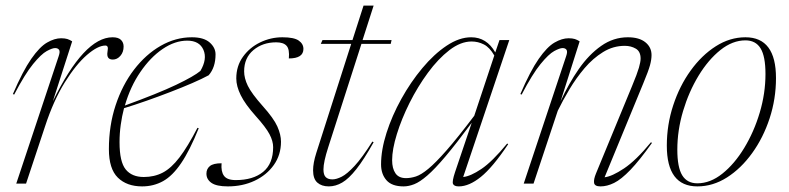

<svg xmlns="http://www.w3.org/2000/svg" viewBox="-20 -655 2814 685"><path d="M189.5 -455Q195 -471 190.8 -477.2Q186.5 -483.5 176.5 -483.5Q166.5 -483.5 146.8 -472.8Q127 -462 98 -426.5Q69 -391 30.5 -317.5L26 -319.5Q61.5 -402 91.5 -445Q121.5 -488 148 -503.2Q174.5 -518.5 198 -518.5Q211.5 -518.5 220.2 -515.8Q229 -513 237.5 -507.5L168.5 -293.5Q280 -522 381.5 -522Q402 -522 411.5 -512.8Q421 -503.5 421 -489Q421 -469 409.5 -455.8Q398 -442.5 382.5 -442.5Q359 -442.5 363.5 -470Q366 -483.5 363.8 -488Q361.5 -492.5 356 -492.5Q329 -492.5 290 -458.8Q251 -425 211 -360.8Q171 -296.5 141 -205L73 0H38Z M689 -197.5Q657 -118 626.2 -72.8Q595.5 -27.5 561.8 -8.8Q528 10 487 10Q432.5 10 400.5 -21.2Q368.5 -52.5 368.5 -123Q368.5 -207 392.5 -279.5Q416.5 -352 458.2 -406.5Q500 -461 553.2 -491.5Q606.5 -522 664.5 -522Q707 -522 728 -503.5Q749 -485 749 -461Q749 -414.5 724.5 -386.5Q701.5 -374 665.8 -358.5Q630 -343 587.8 -326.8Q545.5 -310.5 502.8 -295.5Q460 -280.5 422.5 -269Q415 -240.5 410.8 -210Q406.5 -179.5 406.5 -147.5Q406.5 -77.5 428.5 -50.5Q450.5 -23.5 493 -23.5Q530.5 -23.5 560.8 -39.2Q591 -55 620.2 -93.2Q649.5 -131.5 684.5 -199ZM648 -510Q604 -510 560.2 -480.2Q516.5 -450.5 480.8 -398.2Q445 -346 425.5 -278.5Q543.5 -321.5 608 -352.2Q672.5 -383 695 -402Q720 -444.5 705.8 -477.2Q691.5 -510 648 -510Z M770.5 -72.5Q768 -43 779 -28Q790 -12.5 821 -12.5Q883 -12.5 918.8 -41.8Q954.5 -71 954.5 -130Q954.5 -151.5 941.5 -176.2Q928.5 -201 891.5 -242Q854.5 -283.5 838.8 -315.5Q823 -347.5 823 -375Q823 -419.5 846.8 -452.5Q870.5 -485.5 908.2 -503.8Q946 -522 987.5 -522Q1029 -522 1045.8 -510.2Q1062.5 -498.5 1062.5 -480.5Q1062.5 -446.5 1010.5 -446.5Q1013.5 -479.5 1002.5 -491.5Q991.5 -504 965.5 -504Q917 -504 884 -476.2Q851 -448.5 851 -400.5Q851 -376 864.2 -348.8Q877.5 -321.5 917 -277Q956.5 -233 969.5 -203.8Q982.5 -174.5 982.5 -149.5Q982.5 -102.5 957 -66.5Q931.5 -30.5 888.5 -10.2Q845.5 10 793 10Q752.5 10 734.5 -2.5Q716.5 -15 716.5 -35.5Q716.5 -52.5 728.8 -62.5Q741 -72.5 770.5 -72.5Z M1151 -129.5Q1134 -77 1134 -50.5Q1134 -31 1142.2 -23Q1150.5 -15 1166 -15Q1180 -15 1199 -24.5Q1218 -34 1244.8 -62.8Q1271.5 -91.5 1308.5 -150L1313 -147.5Q1278.5 -86 1251.5 -51.8Q1224.5 -17.5 1201 -3.8Q1177.5 10 1153 10Q1127.5 10 1112.2 -3.5Q1097 -17 1097 -47.5Q1097 -73.5 1108.5 -109.5L1233 -498.5H1124.5L1130.5 -512H1237.5L1277 -635H1313L1273.5 -512H1377L1374 -498.5H1269.5Z M1603.5 -41 1663 -217Q1607.5 -142 1569.2 -96.8Q1531 -51.5 1504.2 -28.5Q1477.5 -5.5 1457.8 2.2Q1438 10 1420 10Q1378 10 1358.8 -12Q1339.5 -34 1339.5 -68.5Q1339.5 -120 1359 -181Q1378.5 -242 1411.8 -302Q1445 -362 1486.8 -412Q1528.5 -462 1573.5 -492Q1618.5 -522 1661 -522Q1716.5 -522 1747 -468L1762 -512H1797L1632.5 -23.5Q1658.5 -26 1697.2 -52Q1736 -78 1789.5 -143L1793 -140.5Q1737.5 -57.5 1695.5 -23.8Q1653.5 10 1617 10Q1600 10 1596.2 1Q1592.5 -8 1603.5 -41ZM1379 -83.5Q1379 -54 1390.8 -36.8Q1402.5 -19.5 1428.5 -19.5Q1445.5 -19.5 1464 -25.5Q1482.5 -31.5 1508.2 -52.8Q1534 -74 1573.5 -119Q1613 -164 1672 -242L1743.5 -457Q1727 -486 1706.2 -496.5Q1685.5 -507 1662.5 -507Q1623.5 -507 1583.2 -476Q1543 -445 1506.5 -395.2Q1470 -345.5 1441.2 -288Q1412.5 -230.5 1395.8 -176.2Q1379 -122 1379 -83.5Z M1841 -317.5 1836.5 -319.5Q1872 -402 1902 -445Q1932 -488 1958.5 -503.2Q1985 -518.5 2008.5 -518.5Q2022 -518.5 2030.8 -515.8Q2039.5 -513 2048 -507.5L1980 -293.5Q2009 -357 2045 -408.8Q2081 -460.5 2124.8 -491.2Q2168.5 -522 2220 -522Q2260.5 -522 2282.5 -504.2Q2304.5 -486.5 2304.5 -458.5Q2304.5 -442.5 2299 -422.2Q2293.5 -402 2275 -357.5L2137 -22.5Q2163.5 -25.5 2206.2 -54Q2249 -82.5 2302.5 -147.5L2306 -145Q2261.5 -82.5 2229 -48.8Q2196.5 -15 2171.2 -2.5Q2146 10 2122.5 10Q2101.5 10 2099.5 -2.5Q2097.5 -15 2106.5 -36.5L2235 -348Q2253.5 -392.5 2259.5 -413.5Q2265.5 -434.5 2265.5 -446Q2265.5 -471.5 2248.2 -481.5Q2231 -491.5 2209 -491.5Q2167.5 -491.5 2131.5 -469.2Q2095.5 -447 2065.5 -411.8Q2035.5 -376.5 2011.5 -336.2Q1987.5 -296 1970 -260L1883.5 0H1848.5L2000 -455Q2005.5 -471 2001.2 -477.2Q1997 -483.5 1987 -483.5Q1977 -483.5 1957.2 -472.8Q1937.5 -462 1908.5 -426.5Q1879.5 -391 1841 -317.5Z M2639.5 -522Q2748.5 -522 2748.5 -376.5Q2748.5 -302 2725.8 -232.8Q2703 -163.5 2663.5 -108.8Q2624 -54 2573.8 -22Q2523.5 10 2468 10Q2359 10 2359 -135.5Q2359 -210 2381.8 -279.2Q2404.5 -348.5 2444 -403.2Q2483.5 -458 2533.8 -490Q2584 -522 2639.5 -522ZM2468 -1Q2514 -1 2557.2 -35.5Q2600.5 -70 2635.2 -127.2Q2670 -184.5 2690.5 -253.2Q2711 -322 2711 -391Q2711 -454 2693.5 -482.5Q2676 -511 2639.5 -511Q2593.5 -511 2550.2 -476.5Q2507 -442 2472.2 -384.8Q2437.5 -327.5 2417 -258.8Q2396.5 -190 2396.5 -121Q2396.5 -58 2414 -29.5Q2431.5 -1 2468 -1Z"/></svg>

Font: Newsreader Display ExtraLight
Style: Italic
Weight: 275
Italic angle: -17°
Designer: Hugues Gentile
Foundry: Production Type
Version: Version 1.001